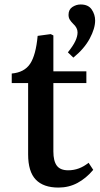

<svg xmlns="http://www.w3.org/2000/svg" viewBox="-20 -833 450 867"><path d="M244 14Q176 14 141.5 -22Q107 -58 107 -136V-458H33V-501Q90 -506 116 -545Q142 -584 150 -671L209 -679L221 -673V-511H370V-458H221V-149Q221 -106 236.5 -85Q252 -64 288 -64Q338 -64 380 -98L401 -66Q369 -28 330 -7Q291 14 244 14ZM311.3 -572.8 286.5 -596.6Q310.4 -626.3 320.3 -647.7Q330.2 -669 330.2 -686.8Q330.2 -707.7 310.4 -725.5Q300.4 -735.5 295 -744.4Q289.5 -753.3 289.5 -766.2Q289.5 -790 306.9 -801.4Q324.2 -812.8 344.1 -812.8Q378.8 -812.8 394.2 -790Q409.6 -767.2 409.6 -740.4Q409.6 -704.7 385.3 -659.1Q361 -613.4 311.3 -572.8Z"/></svg>

Font: Literata 36pt Medium
Style: Regular
Weight: 500
Designer: Latin by Veronika Burian and Jose Scaglione. Greek by Irene Vlachou. Cyrillic by Vera Evstafieva.
Foundry: TypeTogether
Version: Version 3.002